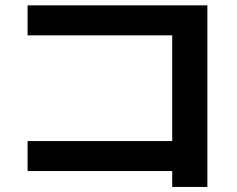

<svg xmlns="http://www.w3.org/2000/svg" viewBox="-20 -703 904 731"><path d="M635.7 -51.8H85V-166H635.7V-568.4H85V-682.6H769.5V8.8H635.7Z"/></svg>

Font: Pretendard GOV
Style: Bold
Weight: 700
Designer: Base glyphs from Inter by Rasmus Andersson; Hangeul glyphs from Noto Sans CJK(Source Han Sans) by Jang Soo-young and Kan
Foundry: Kil Hyung-jin
Version: Version 1.309